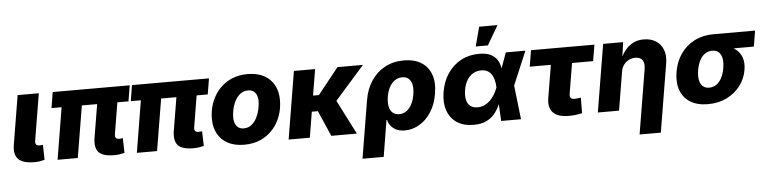

<svg xmlns="http://www.w3.org/2000/svg" viewBox="-52 -1048 6120 1534"><g transform="rotate(-5 3007.5 -281.0)"><path d="M189 2.9Q96.2 2.9 59.6 -34.2Q22.9 -71.3 35.6 -149.9L100.6 -542.5H270.5L208.5 -168.9Q205.1 -147.5 212.6 -137.2Q220.2 -127 240.2 -127Q250.5 -127 256.8 -127.7Q263.2 -128.4 267.1 -129.9L270 -8.8Q258.3 -5.4 237.1 -1.2Q215.8 2.9 189 2.9Z M829.1 2.9Q735.8 2.9 703.1 -34.2Q670.4 -71.3 683.1 -149.9L742.7 -508.8H904.8L848.1 -166.5Q844.2 -145 851.8 -134.5Q859.4 -124 879.9 -124Q890.1 -124 896.7 -124.8Q903.3 -125.5 907.7 -127L911.1 -8.8Q898.9 -5.4 877.4 -1.2Q856 2.9 829.1 2.9ZM373.5 0 457.5 -508.8H620.1L535.6 0ZM361.3 -415.5 381.8 -542.5H999.5L978.5 -415.5Z M1464.8 2.9Q1371.6 2.9 1338.9 -34.2Q1306.2 -71.3 1318.8 -149.9L1378.4 -508.8H1540.5L1483.9 -166.5Q1480 -145 1487.5 -134.5Q1495.1 -124 1515.6 -124Q1525.9 -124 1532.5 -124.8Q1539.1 -125.5 1543.5 -127L1546.9 -8.8Q1534.7 -5.4 1513.2 -1.2Q1491.7 2.9 1464.8 2.9ZM1009.3 0 1093.3 -508.8H1255.9L1171.4 0ZM997.1 -415.5 1017.6 -542.5H1635.3L1614.3 -415.5Z M1870.1 10.3Q1793.5 10.3 1740 -18.1Q1686.5 -46.4 1658.2 -97.9Q1629.9 -149.4 1629.9 -218.8Q1629.9 -284.7 1651.4 -344.5Q1672.9 -404.3 1713.4 -450.4Q1753.9 -496.6 1812.3 -523.2Q1870.6 -549.8 1944.8 -549.8Q2021.5 -549.8 2075 -521.5Q2128.4 -493.2 2156.7 -441.7Q2185.1 -390.1 2185.1 -320.8Q2185.1 -254.9 2164.1 -195.3Q2143.1 -135.7 2102.5 -89.4Q2062 -43 2003.7 -16.4Q1945.3 10.3 1870.1 10.3ZM1877 -120.1Q1913.6 -120.1 1939.7 -140.9Q1965.8 -161.6 1982.2 -193.6Q1998.5 -225.6 2006.3 -261.2Q2014.2 -296.9 2014.2 -326.7Q2014.2 -356 2005.1 -376.5Q1996.1 -397 1979.2 -408.2Q1962.4 -419.4 1938 -419.4Q1901.4 -419.4 1875.2 -398.9Q1849.1 -378.4 1832.5 -346.7Q1815.9 -314.9 1808.3 -279.5Q1800.8 -244.1 1800.8 -214.4Q1800.8 -170.4 1820.8 -145.3Q1840.8 -120.1 1877 -120.1Z M2486.3 -542.5 2396.5 0H2226.6L2316.4 -542.5ZM2870.1 -542.5 2572.3 -205.6H2393.1L2412.6 -333H2498.5L2665.5 -542.5ZM2568.8 0 2476.1 -212.4 2626 -290 2773.9 0Z M2801.3 204.1 2877.9 -258.3Q2892.1 -345.7 2935.3 -411.4Q2978.5 -477.1 3045.4 -513.4Q3112.3 -549.8 3198.2 -549.8Q3279.8 -549.8 3335.4 -516.1Q3391.1 -482.4 3415 -418.7Q3439 -355 3423.8 -264.6Q3410.2 -179.2 3370.6 -117.9Q3331.1 -56.6 3275.9 -24.2Q3220.7 8.3 3159.2 8.3Q3118.7 8.3 3090.8 -5.1Q3063 -18.6 3046.4 -40.3Q3029.8 -62 3022.9 -87.4H3019L2971.2 204.1ZM3125 -125Q3157.7 -125 3183.3 -143.3Q3209 -161.6 3226.1 -194.6Q3243.2 -227.5 3250.5 -272Q3257.8 -315.9 3251.5 -348.4Q3245.1 -380.9 3225.6 -398.7Q3206.1 -416.5 3173.3 -416.5Q3141.1 -416.5 3115 -398.9Q3088.9 -381.3 3071 -349.1Q3053.2 -316.9 3045.9 -272Q3038.6 -227.5 3045.4 -194.3Q3052.2 -161.1 3072.5 -143.1Q3092.8 -125 3125 -125Z M3709.5 11.7Q3629.9 11.7 3576.7 -23.4Q3523.4 -58.6 3501.2 -121.8Q3479 -185.1 3492.7 -269.5Q3506.8 -355 3549.3 -417.7Q3591.8 -480.5 3656.2 -515.1Q3720.7 -549.8 3800.8 -549.8Q3859.4 -549.8 3893.8 -532.5Q3928.2 -515.1 3945.8 -487.5Q3963.4 -460 3969 -427.7Q3974.6 -395.5 3975.6 -366.2H4026.4L4058.6 -275.4L4090.3 0H3931.2L3917 -272.5Q3915.5 -304.7 3908.7 -331.1Q3901.9 -357.4 3888.9 -376.5Q3876 -395.5 3855.7 -406Q3835.4 -416.5 3807.1 -416.5Q3770.5 -416.5 3741.2 -399.2Q3711.9 -381.8 3692.4 -349.4Q3672.9 -316.9 3665.5 -271Q3658.2 -225.1 3665.8 -192.4Q3673.3 -159.7 3695.6 -142.3Q3717.8 -125 3752.9 -125Q3782.2 -125 3807.4 -136.2Q3832.5 -147.5 3853.3 -167.5Q3874 -187.5 3889.9 -213.6Q3905.8 -239.7 3916.5 -269.5L4016.1 -542.5H4172.9L4057.6 -269.5L3995.6 -183.1H3943.4Q3932.1 -152.8 3916.5 -119.1Q3900.9 -85.4 3875.5 -55.7Q3850.1 -25.9 3810.1 -7.1Q3770 11.7 3709.5 11.7ZM3780.3 -610.4 3821.8 -765.6H3968.8L3877.9 -610.4Z M4473.1 6.8Q4385.7 6.8 4347.4 -33.2Q4309.1 -73.2 4322.3 -150.9L4365.7 -412.1H4196.3L4217.8 -542.5H4726.6L4704.6 -412.1H4535.6L4495.1 -168Q4491.7 -146 4500.2 -135.5Q4508.8 -125 4532.2 -125Q4541.5 -125 4557.6 -127Q4573.7 -128.9 4581.5 -130.4L4580.6 -5.4Q4551.3 1.5 4524.4 4.2Q4497.6 6.8 4473.1 6.8Z M4927.7 -308.1 4876.5 0H4706.5L4796.4 -542.5H4957L4937 -404.8L4927.7 -405.3Q4948.7 -449.2 4975.6 -481.4Q5002.4 -513.7 5038.1 -531.7Q5073.7 -549.8 5121.6 -549.8Q5178.7 -549.8 5219 -524.4Q5259.3 -499 5277.1 -452.6Q5294.9 -406.2 5284.7 -344.2L5193.8 204.1H5023.4L5108.9 -311.5Q5116.7 -357.9 5100.1 -383.8Q5083.5 -409.7 5042.5 -409.7Q5015.1 -409.7 4990.7 -397.7Q4966.3 -385.7 4949.5 -363Q4932.6 -340.3 4927.7 -308.1Z M5589.4 10.3Q5504.4 10.3 5448.7 -24.2Q5393.1 -58.6 5370.1 -120.8Q5347.2 -183.1 5360.8 -266.6Q5374.5 -350.1 5418 -412.1Q5461.4 -474.1 5528.6 -508.3Q5595.7 -542.5 5680.7 -542.5H6015.1L5994.1 -416H5757.8L5658.7 -412.1Q5626.5 -412.1 5601.1 -394.5Q5575.7 -377 5558.8 -344.7Q5542 -312.5 5534.2 -266.6Q5526.9 -221.7 5533 -189Q5539.1 -156.2 5558.6 -138.2Q5578.1 -120.1 5610.8 -120.1Q5643.1 -120.1 5668.5 -137.9Q5693.8 -155.8 5711.2 -188.7Q5728.5 -221.7 5735.8 -266.6Q5743.7 -312.5 5737.1 -345Q5730.5 -377.4 5710.9 -394.8Q5691.4 -412.1 5659.2 -412.1L5666 -454.6Q5726.6 -454.6 5774.4 -440.9Q5822.3 -427.2 5854.2 -399.9Q5886.2 -372.6 5899.4 -332Q5912.6 -291.5 5903.3 -236.8Q5892.1 -168 5849.9 -111.8Q5807.6 -55.7 5741 -22.7Q5674.3 10.3 5589.4 10.3Z"/></g></svg>

Font: Inter 16pt ExtraBold
Style: Italic
Weight: 800
Italic angle: -9.3988°
Version: Version 4.001;git-66647c0bb